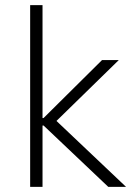

<svg xmlns="http://www.w3.org/2000/svg" viewBox="-20 -725 517 745"><path d="M97 0V-705H145V-267H149L376 -492H441L182 -239L183 -271L469 0H400L149 -238H145V0Z"/></svg>

Font: Nunito Sans 7pt SemiCondensed ExtraLight
Style: Regular
Weight: 250
Width: 4
Designer: Vernon Adams
Foundry: Vernon Adams
Version: Version 3.101;gftools[0.9.27]